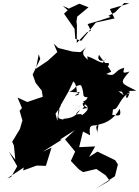

<svg xmlns="http://www.w3.org/2000/svg" viewBox="-20 -1222 938 1293"><path d="M251 -825 200 -720 220 -664 261 -612 268 -570 228 -557 164 -535 98 -565 128 -494 112 -476 131 -411 114 -353 62 -267 74 -241 83 -147 40 -201 96 -102 55 -31 29 -21 140 -94 136 -74 227 -107 289 -105 327 -228 267 -200 394 -280C330 -305 301 -214 401 -285C324 -247 402 -293 484 -346L418 -284L486 -201L457 -138L511 -82L539 -63L629 -84L692 -41L718 -6L622 51L754 -35L774 -115L756 -143L636 -201L580 -165L621 -236L513 -231L539 -336L587 -311C578 -375 587 -380 644 -378C611 -377 643 -334 633 -319C639 -369 657 -422 628 -381C674 -386 743 -408 786 -490C806 -417 752 -455 736 -447C754 -539 702 -466 750 -487C774 -484 795 -577 852 -595C830 -525 816 -588 848 -597C876 -603 809 -622 785 -639C811 -579 832 -565 778 -607C842 -602 793 -593 787 -584C841 -604 772 -610 898 -611C798 -663 777 -656 852 -740C792 -721 816 -743 816 -765C740 -747 769 -700 693 -724C711 -739 660 -704 729 -739C709 -781 668 -816 647 -853C625 -803 687 -805 695 -829C625 -759 731 -759 711 -798C645 -793 637 -820 568 -843C578 -765 567 -786 596 -791C561 -839 511 -850 561 -904L525 -873L516 -871L467 -875L372 -899L342 -928L366 -871L301 -812L222 -759L241 -857ZM354 -456 385 -501 390 -516 441 -605 486 -700 449 -725C454 -657 492 -701 498 -599C518 -598 518 -578 483 -579C544 -618 523 -592 445 -605C427 -612 454 -586 497 -645C488 -614 483 -653 526 -648C556 -581 523 -570 570 -567C559 -534 526 -542 546 -531C514 -513 447 -443 501 -495C533 -520 539 -538 539 -507C552 -518 562 -489 583 -494C508 -493 537 -469 552 -520C566 -510 595 -491 532 -446C532 -468 455 -429 519 -483C476 -405 387 -431 409 -417C338 -422 395 -464 375 -498L366 -408ZM437 -1152 466 -1180 411 -1130 482 -1028 487 -961 527 -947 599 -1037 625 -1070 751 -1098 720 -1161 851 -1199 817 -1202 755 -1139 710 -1115 726 -1108 633 -1078 570 -1060 592 -1015 565 -1004 497 -933 498 -1052 495 -1078 500 -1110 576 -1173 514 -1197 444 -1164 403 -1183Z"/></svg>

Font: Hussar Lance
Style: Italic
Weight: 700
Foundry: Cannot Into Space Fonts, PlusOne Fonts
Version: Version 2.27